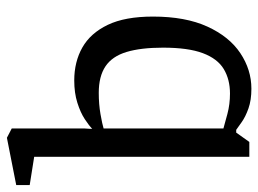

<svg xmlns="http://www.w3.org/2000/svg" viewBox="-126 -623 748 556"><g transform="rotate(-90 248.0 -345.0)"><path d="M269 9Q236 9 212 0.5Q188 -8 172.5 -19Q157 -30 150 -35H142L115 3H72V-620L-10 -633V-672L127 -699L154 -685V-475L153 -459V-452Q162 -461 181 -473.5Q200 -486 228.5 -495Q257 -504 293 -504Q347 -504 388.5 -480.5Q430 -457 454 -407Q478 -357 478 -276Q478 -182 449 -118.5Q420 -55 372 -23Q324 9 269 9ZM255 -53Q296 -53 326 -71Q356 -89 372 -131.5Q388 -174 388 -247Q388 -311 375.5 -352.5Q363 -394 334 -413.5Q305 -433 257 -433Q224 -433 195.5 -428Q167 -423 154 -419V-72Q168 -68 196 -60.5Q224 -53 255 -53Z"/></g></svg>

Font: Faustina Light
Style: Regular
Weight: 400
Version: Version 1.200